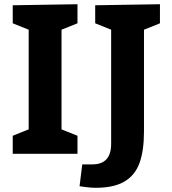

<svg xmlns="http://www.w3.org/2000/svg" viewBox="-20 -725 809 905"><path d="M40 -85 115.2 -115.2V-585L40 -615.2V-700.2L345.2 -705.1V-615.2L270 -585V-115.2L345.2 -85V0H40ZM430.7 160.2Q410.6 160.2 386.2 157Q361.8 153.8 355 152.8L367.7 49.8H415.5Q503.4 49.8 503.9 -45.9V-585L428.7 -615.2V-700.2L733.9 -705.1V-615.2L658.7 -585V-106Q658.7 -15.1 637.7 43Q616.7 101.1 566.7 130.6Q516.6 160.2 430.7 160.2Z"/></svg>

Font: Kadwa
Style: Bold
Weight: 700
Designer: Sol Matas
Foundry: Sol Matas
Version: Version 1.001;PS 001.000;hotconv 1.0.70;makeotf.lib2.5.58329